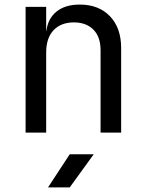

<svg xmlns="http://www.w3.org/2000/svg" viewBox="-20 -580 640 840"><path d="M92 0V-550H182V-445H183Q190 -500 228 -530Q266 -560 329 -560Q412 -560 461 -509Q510 -458 510 -370V0H420V-360Q420 -419 388.5 -450.5Q357 -482 303 -482Q247 -482 214.5 -448Q182 -414 182 -350V0ZM190 240 285 95H390L285 240Z"/></svg>

Font: JetBrainsMono NF
Style: Regular
Weight: 400
Designer: Philipp Nurullin, Konstantin Bulenkov
Foundry: JetBrains
Version: Version 2.251; ttfautohint (v1.8.3);Nerd Fonts 2.2.2